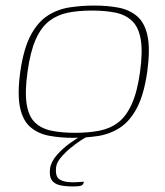

<svg xmlns="http://www.w3.org/2000/svg" viewBox="-20 -489 595 691"><path d="M243 7Q196 7 156.5 -0.5Q117 -8 89.5 -31.5Q62 -55 52 -102.5Q42 -150 53 -231Q65 -314 90.5 -362Q116 -410 152 -433Q188 -456 231 -462.5Q274 -469 320 -469Q367 -469 406.5 -461.5Q446 -454 473.5 -430.5Q501 -407 511 -359.5Q521 -312 510 -231Q498 -148 472.5 -100Q447 -52 411 -29Q375 -6 332.5 0.5Q290 7 243 7ZM250 -11Q298 -11 337 -18.5Q376 -26 405 -48Q434 -70 454 -114Q474 -158 484 -230Q494 -303 486.5 -347Q479 -391 455.5 -413.5Q432 -436 395.5 -443.5Q359 -451 311 -451Q263 -451 225 -443.5Q187 -436 157.5 -413.5Q128 -391 108.5 -347Q89 -303 79 -230Q69 -158 76 -114Q83 -70 106 -48Q129 -26 165.5 -18.5Q202 -11 250 -11ZM242 182Q213 182 193.5 177Q174 172 165.5 158Q157 144 160 118Q164 92 185.5 68Q207 44 231.5 26.5Q256 9 269 2H296Q288 5 270.5 16.5Q253 28 233.5 44Q214 60 199 78Q184 96 182 112Q178 146 194 156.5Q210 167 241 167Q250 167 258.5 166.5Q267 166 273.5 165.5Q280 165 282 165Q281 171 278 175Q275 179 267 180.5Q259 182 242 182Z"/></svg>

Font: Genos Thin
Style: Italic
Weight: 100
Italic angle: -8°
Designer: Robert E. Leuschke
Foundry: Robert E. Leuschke
Version: Version 1.010